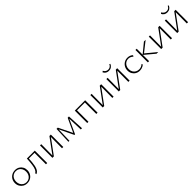

<svg xmlns="http://www.w3.org/2000/svg" viewBox="581 -2542 4482 4482"><g transform="rotate(-45 2822.5 -301.0)"><path d="M250 6Q191 6 145 -21Q99 -48 72 -95Q45 -142 45 -202Q45 -264 73.5 -312.5Q102 -361 151 -388.5Q200 -416 262 -416Q321 -416 367 -389.5Q413 -363 439.5 -316.5Q466 -270 466 -210Q466 -148 438 -99Q410 -50 361.5 -22Q313 6 250 6ZM255 -24Q306 -24 343.5 -48.5Q381 -73 401.5 -114Q422 -155 422 -206Q422 -260 400.5 -300.5Q379 -341 342 -363.5Q305 -386 257 -386Q208 -386 169.5 -362.5Q131 -339 110 -298.5Q89 -258 89 -206Q89 -152 111 -111Q133 -70 170.5 -47Q208 -24 255 -24Z M547 5 543 -31Q578 -47 599 -92Q620 -137 631.5 -215.5Q643 -294 648 -410H684Q681 -331 675 -269Q669 -207 659 -160Q649 -113 633.5 -79.5Q618 -46 597 -25.5Q576 -5 547 5ZM869 0V-410H910V0ZM669 -378V-410H887V-378Z M1398 0 1401 -410H1440V0ZM1082 0V-410H1123L1120 0ZM1106 0V-19L1393 -410H1417V-391L1130 0Z M1611 0 1628 -410H1656L1644 0ZM2019 0 2005 -392 2020 -397 1844 -14H1824L1645 -388L1647 -410H1669L1843 -56H1831L1996 -410H2038L2059 0Z M2531 0V-410H2573V0ZM2231 0V-410H2272V0ZM2250 -378V-410H2552V-378Z M3060 0 3063 -410H3102V0ZM2744 0V-410H2785L2782 0ZM2768 0V-19L3055 -410H3079V-391L2792 0Z M3589 0 3592 -410H3631V0ZM3273 0V-410H3314L3311 0ZM3297 0V-19L3584 -410H3608V-391L3321 0ZM3451 -502Q3405 -502 3371.5 -524.5Q3338 -547 3321 -584L3350 -607Q3367 -572 3395 -553Q3423 -534 3460 -534Q3499 -534 3525.5 -553.5Q3552 -573 3568 -608L3590 -595Q3573 -552 3537 -527Q3501 -502 3451 -502Z M3968 6Q3908 6 3861.5 -20.5Q3815 -47 3788 -93.5Q3761 -140 3761 -200Q3761 -262 3789 -311Q3817 -360 3864.5 -388Q3912 -416 3973 -416Q4014 -416 4048 -402.5Q4082 -389 4108 -364L4089 -332Q4065 -357 4034.5 -371Q4004 -385 3968 -385Q3920 -385 3883 -360.5Q3846 -336 3825.5 -295.5Q3805 -255 3805 -204Q3805 -151 3827.5 -111Q3850 -71 3889 -49Q3928 -27 3977 -27Q4013 -27 4044.5 -40.5Q4076 -54 4100 -78L4116 -54Q4097 -33 4072 -20Q4047 -7 4021 -0.5Q3995 6 3968 6Z M4520 0 4269 -210 4513 -410H4569L4300 -198V-227L4576 0ZM4233 0V-410H4274V0Z M4989 0 4992 -410H5031V0ZM4673 0V-410H4714L4711 0ZM4697 0V-19L4984 -410H5008V-391L4721 0Z M5518 0 5521 -410H5560V0ZM5202 0V-410H5243L5240 0ZM5226 0V-19L5513 -410H5537V-391L5250 0ZM5380 -502Q5334 -502 5300.5 -524.5Q5267 -547 5250 -584L5279 -607Q5296 -572 5324 -553Q5352 -534 5389 -534Q5428 -534 5454.5 -553.5Q5481 -573 5497 -608L5519 -595Q5502 -552 5466 -527Q5430 -502 5380 -502Z"/></g></svg>

Font: Ysabeau Office ExtraLight
Style: Regular
Weight: 250
Designer: Christian Thalmann (Catharsis Fonts)
Version: Version 2.001;gftools[0.9.30]; featfreeze: tnum,lnum,ss02